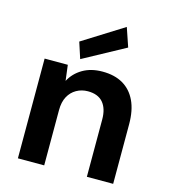

<svg xmlns="http://www.w3.org/2000/svg" viewBox="-113 -861 847 952"><g transform="rotate(15 310.0 -384.5)"><path d="M67 0V-512H186L196 -432Q218 -474 260.5 -499Q303 -524 362 -524Q424 -524 467 -499Q510 -474 533 -425.5Q556 -377 556 -306V0H421V-294Q421 -350 395 -380.5Q369 -411 317 -411Q285 -411 258.5 -396Q232 -381 217 -353Q202 -325 202 -284V0ZM238 -555 211 -638 420 -769 453 -672Z"/></g></svg>

Font: DM Sans 12pt
Style: Bold
Weight: 700
Version: Version 4.004;gftools[0.9.30]